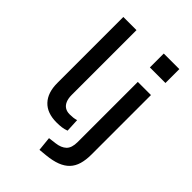

<svg xmlns="http://www.w3.org/2000/svg" viewBox="-264 -827 1125 1125"><g transform="rotate(45 298.5 -264.0)"><path d="M244 9Q166 9 125 -34.5Q84 -78 84 -158V-705H193V-168Q193 -139 201.5 -119Q210 -99 226 -89Q242 -79 265 -79Q280 -79 293 -80.5Q306 -82 320 -86L324 -3Q305 4 286.5 6.5Q268 9 244 9ZM403 -606V-721H532V-606ZM287 193 278 105 326 99Q368 94 390.5 72.5Q413 51 413 2V-496H522V-3Q522 42 512 76Q502 110 480 133Q458 156 423 169.5Q388 183 338 188Z"/></g></svg>

Font: Nunito Sans 8pt SemiBold
Style: Regular
Weight: 600
Version: Version 3.101;gftools[0.9.27]